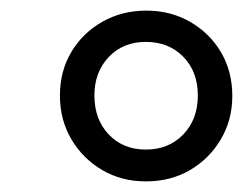

<svg xmlns="http://www.w3.org/2000/svg" viewBox="-20 -735 458 362"><path d="M255 -393Q209 -393 172.5 -414.5Q136 -436 114.5 -472.5Q93 -509 93 -555Q93 -601 114.5 -637Q136 -673 173 -694Q210 -715 256 -715Q302 -715 339 -693.5Q376 -672 397 -636Q418 -600 418 -554Q418 -509 396.5 -472.5Q375 -436 338.5 -414.5Q302 -393 255 -393ZM255 -453Q298 -453 325.5 -481.5Q353 -510 353 -555Q353 -600 325.5 -628Q298 -656 255 -656Q212 -656 185 -627.5Q158 -599 158 -555Q158 -510 185 -481.5Q212 -453 255 -453Z"/></svg>

Font: Nunito Sans 10pt Expanded
Style: Italic
Weight: 400
Width: 7
Italic angle: -9°
Designer: Vernon Adams
Foundry: Vernon Adams
Version: Version 3.101;gftools[0.9.27]